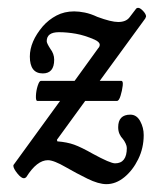

<svg xmlns="http://www.w3.org/2000/svg" viewBox="-20 -440 392 489"><path d="M75 -183Q71 -183 71.5 -196Q72 -209 76 -221.5Q80 -234 84 -234H170L230 -317Q234 -321 234 -326Q234 -333 221 -339Q196 -350 173.5 -354Q151 -358 130 -358Q99 -358 99 -335Q99 -330 108 -316Q118 -303 118 -288Q118 -253 89 -253Q56 -253 56 -296Q56 -334 89 -373Q104 -390 124 -400.5Q144 -411 169 -411Q181 -411 196 -408Q211 -405 228 -397Q263 -384 281 -384Q301 -384 310 -396L326 -417Q328 -420 332 -420Q337 -420 344.5 -412Q352 -404 352 -398Q352 -397 350 -393L234 -234H289Q294 -234 292.5 -221.5Q291 -209 287 -196Q283 -183 278 -183H197L125 -84L126 -80Q151 -78 169 -71.5Q187 -65 217 -48Q261 -24 273 -24Q303 -24 303 -63Q303 -68 300 -74.5Q297 -81 293 -86Q288 -91 284.5 -98.5Q281 -106 281 -116Q281 -148 312 -148Q328 -148 337 -131.5Q346 -115 346 -96Q346 -63 332 -34.5Q318 -6 296.5 11.5Q275 29 251 29Q231 29 202.5 15Q174 1 148 -14Q117 -32 102 -32Q74 -32 47 11Q44 14 41 14Q34 14 24 1.5Q14 -11 14 -18Q14 -20 16 -22L133 -183Z"/></svg>

Font: Junicode Two Beta Condensed
Style: Italic
Weight: 400
Width: 3
Italic angle: -9°
Version: Version 1.053; ttfautohint (v1.8.4)